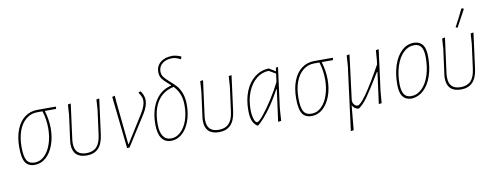

<svg xmlns="http://www.w3.org/2000/svg" viewBox="-70 -1074 4204 1632"><g transform="rotate(-10 2032.0 -258.0)"><path d="M318 -432 316 -428Q339 -350 339 -278Q339 -200 315.5 -135.5Q292 -71 249.5 -33Q207 5 153 5Q96 5 71.5 -34Q47 -73 47 -163Q47 -251 72.5 -316.5Q98 -382 145 -417Q192 -452 256 -452H412L415 -448L412 -432ZM295 -432H248Q195 -432 153.5 -398.5Q112 -365 89.5 -304.5Q67 -244 67 -165Q67 -83 87 -49Q107 -15 155 -15Q203 -15 240 -51Q277 -87 297.5 -148Q318 -209 318 -282Q318 -360 295 -432Z M481 -115Q481 -133 484 -152L512 -362L518 -452L543 -456L503 -153Q501 -141 501 -119Q501 -17 602 -17Q659 -17 690 -49.5Q721 -82 730 -152L758 -362L764 -452L789 -456L749 -152Q739 -73 702.5 -35Q666 3 601 3Q542 3 511.5 -27Q481 -57 481 -115Z M1175 -373Q1175 -323 1134 -258L970 0H949L900 -450L923 -456L929 -382L965 -30H968L1117 -268Q1155 -330 1155 -374Q1155 -406 1127 -444L1128 -449L1146 -455Q1175 -414 1175 -373Z M1539 -685 1532 -666 1526 -665Q1492 -685 1457 -685Q1405 -685 1373 -659Q1341 -633 1341 -592Q1341 -562 1356.5 -542Q1372 -522 1405 -493Q1439 -464 1460.5 -439Q1482 -414 1497.5 -373Q1513 -332 1513 -274Q1513 -195 1489 -131Q1465 -67 1423.5 -31Q1382 5 1330 5Q1276 5 1248 -36Q1220 -77 1220 -154Q1220 -276 1270 -356.5Q1320 -437 1408 -457L1410 -461L1391 -478Q1355 -509 1338.5 -532Q1322 -555 1322 -590Q1322 -642 1361 -673.5Q1400 -705 1467 -705Q1509 -701 1539 -685ZM1493 -271Q1493 -331 1476 -371.5Q1459 -412 1429 -443Q1336 -424 1288 -350Q1240 -276 1240 -154Q1240 -86 1263.5 -50.5Q1287 -15 1332 -15Q1377 -15 1414 -48.5Q1451 -82 1472 -140.5Q1493 -199 1493 -271Z M1623 -115Q1623 -133 1626 -152L1654 -362L1660 -452L1685 -456L1645 -153Q1643 -141 1643 -119Q1643 -17 1744 -17Q1801 -17 1832 -49.5Q1863 -82 1872 -152L1900 -362L1906 -452L1931 -456L1891 -152Q1881 -73 1844.5 -35Q1808 3 1743 3Q1684 3 1653.5 -27Q1623 -57 1623 -115Z M2332 -456 2286 -106 2279 0 2252 4 2289 -271H2284Q2239 -186 2187 -114.5Q2135 -43 2082 4H2071Q2043 -17 2031 -49Q2019 -81 2019 -137Q2019 -228 2047.5 -299Q2076 -370 2128 -411.5Q2180 -453 2248 -457H2252L2309 -422L2313 -453ZM2297 -333 2306 -403 2248 -437Q2189 -436 2141 -397Q2093 -358 2066 -290.5Q2039 -223 2039 -141Q2039 -93 2050 -58.5Q2061 -24 2077 -24Q2092 -24 2132.5 -73.5Q2173 -123 2219.5 -196Q2266 -269 2297 -333Z M2708 -432 2706 -428Q2729 -350 2729 -278Q2729 -200 2705.5 -135.5Q2682 -71 2639.5 -33Q2597 5 2543 5Q2486 5 2461.5 -34Q2437 -73 2437 -163Q2437 -251 2462.5 -316.5Q2488 -382 2535 -417Q2582 -452 2646 -452H2802L2805 -448L2802 -432ZM2685 -432H2638Q2585 -432 2543.5 -398.5Q2502 -365 2479.5 -304.5Q2457 -244 2457 -165Q2457 -83 2477 -49Q2497 -15 2545 -15Q2593 -15 2630 -51Q2667 -87 2687.5 -148Q2708 -209 2708 -282Q2708 -360 2685 -432Z M3201 -456 3155 -106 3146 0 3121 4 3157 -267H3152Q3064 -122 3025 -68Q2986 -14 2949 11H2938Q2904 2 2892 -28L2872 185L2847 189L2918 -362L2924 -452L2949 -456L2901 -75Q2900 -72 2900 -66Q2900 -46 2912.5 -30.5Q2925 -15 2942 -15Q2989 -15 3165 -331L3169 -362L3176 -452Z M3509 -458Q3559 -454 3581.5 -421Q3604 -388 3604 -320Q3604 -229 3580 -156.5Q3556 -84 3511 -41Q3466 2 3405 6H3400Q3350 3 3327 -30.5Q3304 -64 3304 -134Q3304 -225 3328.5 -298.5Q3353 -372 3398 -414.5Q3443 -457 3504 -458ZM3324 -137Q3324 -75 3343.5 -45Q3363 -15 3404 -15Q3456 -15 3497 -54.5Q3538 -94 3560.5 -163Q3583 -232 3583 -317Q3583 -379 3564 -408Q3545 -437 3504 -437Q3451 -437 3410.5 -398Q3370 -359 3347 -290.5Q3324 -222 3324 -137Z M3711 -115Q3711 -133 3714 -152L3742 -362L3748 -452L3773 -456L3733 -153Q3731 -141 3731 -119Q3731 -17 3832 -17Q3889 -17 3920 -49.5Q3951 -82 3960 -152L3988 -362L3994 -452L4019 -456L3979 -152Q3969 -73 3932.5 -35Q3896 3 3831 3Q3772 3 3741.5 -27Q3711 -57 3711 -115ZM3958 -675 3971 -671 3972 -665Q3949 -622 3894 -521L3889 -520L3877 -526Q3911 -586 3953 -674Z"/></g></svg>

Font: Luna Sans Thin
Style: Italic
Weight: 250
Italic angle: -7°
Designer: Juan Pablo del Peral
Foundry: Huerta Tipografica
Version: Version 2.001; ttfautohint (v1.5)